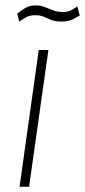

<svg xmlns="http://www.w3.org/2000/svg" viewBox="-20 -706 322 726"><path d="M54 0 126.5 -517H163L90 0ZM52.5 -624.5 45.5 -654.5Q61.5 -668 77.2 -676.8Q93 -685.5 114.5 -685.5Q134 -685.5 149.8 -679.2Q165.5 -673 181.5 -666.8Q197.5 -660.5 217.5 -660.5Q235 -660.5 246.8 -666.2Q258.5 -672 272.5 -681.5L281.5 -647.5Q271 -641 254.8 -632.8Q238.5 -624.5 211.5 -624.5Q188.5 -624.5 173.8 -630.5Q159 -636.5 145.5 -642.5Q132 -648.5 113.5 -648.5Q91 -648.5 77.5 -640Q64 -631.5 52.5 -624.5Z"/></svg>

Font: Public Sans Thin
Style: Italic
Weight: 100
Italic angle: -8°
Designer: The Public Sans project authors (U.S. Web Design System). Libre Franklin designed by Pablo Impallari and Rodrigo Fuenzal
Version: Version 2.000